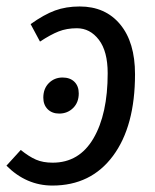

<svg xmlns="http://www.w3.org/2000/svg" viewBox="-34 -557 477 590"><path d="M210.9 -537.1Q289.6 -537.1 335.2 -482.2Q380.9 -427.2 380.9 -329.1Q380.9 -168.9 313.2 -77.9Q245.6 13.2 127 13.2Q46.9 13.2 -14.2 -47.9L29.8 -96.2Q55.2 -75.7 76.7 -66.4Q98.1 -57.1 127.9 -57.1Q209.5 -57.1 253.2 -131.8Q296.9 -206.5 296.9 -332Q296.9 -399.4 269.8 -434.8Q242.7 -470.2 202.1 -470.2Q170.9 -470.2 146.2 -460.4Q121.6 -450.7 88.9 -429.2L60.1 -482.9Q101.1 -512.2 135 -524.7Q168.9 -537.1 210.9 -537.1ZM147.9 -208Q126 -208 112.5 -221.4Q99.1 -234.9 99.1 -256.8Q99.1 -284.7 116.2 -301.8Q133.3 -318.8 158.2 -318.8Q181.2 -318.8 194.6 -305.7Q208 -292.5 208 -270Q208 -242.2 190.7 -225.1Q173.3 -208 147.9 -208Z"/></svg>

Font: Fira Sans Compressed Book
Style: Italic
Weight: 350
Width: 3
Italic angle: -8°
Designer: Carrois Corporate & Edenspiekermann AG
Foundry: Carrois Corporate GbR & Edenspiekermann AG
Version: Version 4.203;PS 004.203;hotconv 1.0.88;makeotf.lib2.5.64775